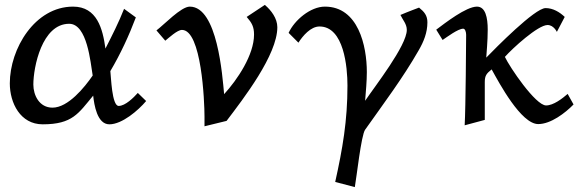

<svg xmlns="http://www.w3.org/2000/svg" viewBox="-20 -491 2371 783"><path d="M20 -151C20 -71 63 16 154 16C276 16 300 -29 360 -101C364 -64 376 16 426 16C478 16 544 -41 576 -79L542 -112C525 -93 491 -59 464 -59C436 -59 433 -178 430 -201C472 -272 506 -346 534 -420L486 -455C464 -399 437 -346 410 -293C399 -373 376 -464 278 -464C122 -464 20 -292 20 -151ZM116 -146C116 -217 151 -394 262 -394C336 -394 349 -236 358 -183C325 -135 258 -52 194 -52C140 -52 116 -103 116 -146Z M618 -367 654 -325C669 -337 703 -369 722 -369C802 -369 814 -78 814 -15V24L904 2C973 -89 1111 -267 1111 -380C1111 -416 1086 -449 1060 -471L986 -422C1007 -398 1016 -382 1016 -350C1016 -267 948 -166 894 -107C887 -181 867 -464 754 -464C718 -464 649 -390 618 -367Z M1157 -357 1197 -317C1215 -345 1247 -383 1283 -383C1383 -383 1397 -216 1397 -142C1397 2 1377 116 1347 251L1427 272C1434 234 1453 60 1469 38C1546 -71 1623 -173 1687 -285C1708 -321 1723 -358 1723 -400C1723 -428 1710 -443 1689 -460C1689 -460 1643 -443 1613 -430C1623 -409 1639 -393 1639 -369C1639 -305 1508 -138 1469 -80C1472 -117 1476 -160 1476 -197C1476 -304 1441 -464 1305 -464C1246 -464 1181 -409 1157 -357Z M1759 -370 1785 -328C1803 -340 1848 -374 1869 -374C1877 -374 1881 -360 1881 -349C1881 -328 1879 -49 1875 20L1957 -2V-156C1957 -183 1964 -191 1985 -208C2016 -152 2105 15 2175 15C2226 15 2285 -30 2319 -65L2295 -108C2273 -89 2237 -61 2207 -61C2164 -61 2058 -218 2039 -259C2070 -294 2174 -389 2213 -389C2238 -389 2251 -361 2251 -361L2283 -422C2262 -442 2235 -458 2205 -458C2161 -458 2000 -294 1963 -256C1964 -274 1969 -324 1969 -370C1969 -419 1960 -464 1925 -464C1881 -464 1795 -397 1759 -370Z"/></svg>

Font: KpMath
Style: SansBold
Weight: 700
Version: Version 0.66